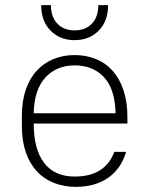

<svg xmlns="http://www.w3.org/2000/svg" viewBox="-20 -720 580 746"><path d="M275 6Q228 6 189 -9.5Q150 -25 122.5 -55Q95 -85 80 -129Q65 -173 65 -230V-270Q65 -327 80 -371Q95 -415 122.5 -445Q150 -475 187.5 -490.5Q225 -506 270 -506Q315 -506 353 -490.5Q391 -475 418 -444.5Q445 -414 460 -369Q475 -324 475 -265V-240H111Q111 -140 151.5 -87Q192 -34 270 -34Q330 -34 368.5 -58.5Q407 -83 424 -130H470Q451 -65 400.5 -29.5Q350 6 275 6ZM270 -466Q200 -466 156.5 -419Q113 -372 111 -280H429Q427 -374 384 -420Q341 -466 270 -466ZM270 -564Q213 -564 176.5 -601Q140 -638 140 -700H178Q178 -654 203 -628Q228 -602 270 -602Q312 -602 337 -628Q362 -654 362 -700H400Q400 -638 363.5 -601Q327 -564 270 -564Z"/></svg>

Font: PT Root UI Light
Style: Regular
Weight: 300
Designer: Vitaly Kuzmin
Foundry: ParaType Ltd.
Version: Version 2.000G